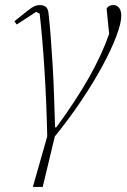

<svg xmlns="http://www.w3.org/2000/svg" viewBox="-20 -540 502 760"><path d="M167 0Q164 -137 156 -263.5Q148 -390 137 -486L123 -493L46 -443L37 -456L90 -498Q106 -511 116.5 -515.5Q127 -520 138 -520Q152 -520 161 -513Q170 -506 172 -488Q177 -444 181 -391Q185 -338 188.5 -279.5Q192 -221 194 -159Q196 -97 198 -36H203Q282 -144 333 -234.5Q384 -325 412 -406L402 -506Q410 -520 429 -520Q443 -520 451.5 -509Q460 -498 460 -477Q460 -448 440.5 -396.5Q421 -345 386 -280Q351 -215 302.5 -142.5Q254 -70 197 0L149 200H110Z"/></svg>

Font: IBM Plex Serif ExtLt
Style: Italic
Weight: 200
Italic angle: -14°
Designer: Mike Abbink, Paul van der Laan, Pieter van Rosmalen
Foundry: Bold Monday
Version: Version 3.001